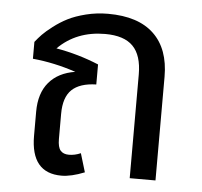

<svg xmlns="http://www.w3.org/2000/svg" viewBox="-46 -622 716 681"><g transform="rotate(5 312.0 -281.0)"><path d="M312 -574.2Q419.9 -574.2 475.3 -521.2Q530.8 -468.3 530.8 -369.1V0H439V-369.1Q439 -437.5 407.2 -469.7Q375.5 -502 308.1 -502Q206.1 -502 140.1 -436Q218.8 -422.4 292 -392.1V-320.8Q233.4 -319.3 205.1 -292.2Q176.8 -265.1 176.8 -206.1V-116.2Q176.8 -87.4 186.8 -75.7Q196.8 -64 216.8 -64Q237.8 -64 258.8 -73.2L278.8 -6.8Q231.4 12.2 196.8 12.2Q87.9 12.2 87.9 -120.1V-206.1Q87.9 -272 120.8 -310.8Q153.8 -349.6 213.9 -358.9Q137.2 -384.8 60.1 -392.1V-452.1Q71.3 -466.3 83.7 -479.2Q96.2 -492.2 120.1 -510.5Q144 -528.8 169.9 -542Q195.8 -555.2 233.6 -564.7Q271.5 -574.2 312 -574.2Z"/></g></svg>

Font: FiraGO
Style: Regular
Weight: 400
Designer: bBox Type
Foundry: bBox Type GmbH
Version: Version 1.001;PS 001.001;hotconv 1.0.88;makeotf.lib2.5.64775